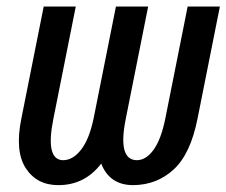

<svg xmlns="http://www.w3.org/2000/svg" viewBox="-20 -548 683 579"><path d="M393.1 -64.9Q420.9 -65.4 443.4 -96.7Q465.8 -127.9 478.5 -190.4L545.9 -528.3H643.1L575.7 -190.4Q554.7 -84 503.9 -37.1Q453.1 9.8 381.8 10.3Q310.5 10.3 285.2 -54.7Q235.8 10.3 155.8 10.3Q90.8 10.3 57.6 -41Q24.4 -92.3 44.4 -190.4L111.8 -528.3H208.5L141.1 -190.4Q115.7 -64.9 170.9 -64.9Q200.2 -65.4 224.6 -96.7Q249 -127.9 262.2 -190.4L329.6 -528.3H426.8L359.4 -190.4Q334 -64.9 393.1 -64.9Z"/></svg>

Font: RobotoCondensed-Italic
Style: Italic
Weight: 400
Designer: Google
Version: Version 1.200311; 2013